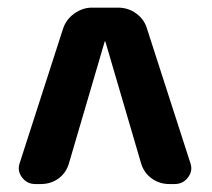

<svg xmlns="http://www.w3.org/2000/svg" viewBox="-20 -750 540 490"><path d="M355.5 -675.8 465.8 -334Q472.7 -314.5 460 -297.4Q447.3 -280.3 425.8 -280.3H412.1Q386.7 -280.3 366.7 -294.9Q346.7 -309.6 339.8 -334L249 -643.6Q249 -644.5 248 -644.5Q247.1 -644.5 247.1 -643.6L156.2 -334Q149.4 -309.6 129.9 -294.9Q110.4 -280.3 84 -280.3H70.3Q48.8 -280.3 36.1 -297.4Q23.4 -314.5 30.3 -334L140.6 -675.8Q148.4 -700.2 169.4 -715.3Q190.4 -730.5 214.8 -730.5H281.2Q307.6 -730.5 328.1 -715.3Q348.6 -700.2 355.5 -675.8Z"/></svg>

Font: Rounded Mgen+ 1mn bold
Style: Bold
Weight: 700
Designer: [Source Han Sans]
Ryoko NISHIZUKA  (kana & ideographs); Paul D. Hunt (Latin, Greek & Cyrillic); Wenlong ZHANG  (bopomofo
Version: Version 1.059.20150602